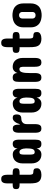

<svg xmlns="http://www.w3.org/2000/svg" viewBox="1248 -1972 728 3264"><g transform="rotate(-90 1612.0 -340.0)"><path d="M98.6 -488.3H126V-574.2Q126 -603.5 131.1 -628.4Q136.2 -653.3 152.3 -668.5Q168.5 -683.6 200.2 -683.6Q231.9 -683.6 247.6 -668.5Q263.2 -653.3 268.3 -628.7Q273.4 -604 273.4 -574.2V-488.3H313.5Q343.8 -488.3 363.8 -478.5Q383.8 -468.8 383.8 -429.7Q383.8 -392.6 363.8 -381.8Q343.8 -371.1 313.5 -371.1H273.4V-200.2Q273.4 -176.8 280.5 -157.2Q287.6 -137.7 317.4 -137.7Q353 -137.7 368.4 -125Q383.8 -112.3 383.8 -75.2Q383.8 -36.1 350.3 -18.1Q316.9 0 273.4 0Q238.8 0 214.4 -7.3Q167 -21 147.5 -60.5Q137.7 -79.6 133.3 -102.5Q128.4 -126 127.2 -153.1Q126 -180.2 126 -210V-371.1H98.6Q68.8 -371.1 49.1 -381.8Q29.3 -392.6 29.3 -429.7Q29.3 -468.8 49.1 -478.5Q68.8 -488.3 98.6 -488.3Z M870.1 -377V-110.4Q870.1 -80.1 865.7 -54.9Q861.3 -29.8 845.9 -14.9Q830.6 0 796.9 0Q765.1 0 749 -12.5Q732.9 -24.9 727.3 -43.7Q721.7 -62.5 721.7 -82Q711.9 -49.8 686.5 -24.9Q661.1 0 616.2 0Q589.4 0 562.5 -8.8Q535.6 -17.6 514.2 -38.1Q492.7 -58.6 479.2 -91.6Q465.8 -124.5 465.8 -172.9V-314.5Q465.8 -363.3 479.2 -396.2Q492.7 -429.2 514.2 -449.7Q535.6 -469.7 562.5 -478.5Q589.4 -487.3 616.2 -487.3Q661.1 -487.3 686.5 -462.9Q711.9 -438.5 721.7 -405.3Q721.7 -450.2 743.7 -469.2Q765.6 -488.3 796.9 -488.3Q828.6 -488.3 844.2 -473.1Q859.9 -458 865 -432.6Q870.1 -407.2 870.1 -377ZM616.2 -303.7V-185.5Q616.2 -157.2 623 -135.7Q629.9 -114.3 659.2 -114.3Q695.3 -114.3 709 -149.4Q715.8 -167 718.5 -194.1Q721.2 -221.2 721.7 -258.8Q721.7 -281.7 716.3 -308.3Q710.9 -335 697.3 -354Q683.6 -373 659.2 -373Q629.9 -373 623 -352.1Q616.2 -331.1 616.2 -303.7Z M1298.8 -415Q1298.8 -341.8 1226.6 -341.8Q1215.8 -341.8 1201.4 -339.1Q1187 -336.4 1172.9 -328.1Q1162.1 -321.8 1153.3 -311.5Q1144.5 -300.8 1139.2 -284.7Q1133.8 -268.6 1133.8 -246.1V-106.4Q1133.8 -77.6 1128.4 -53.5Q1123 -29.3 1107.2 -14.6Q1091.3 0 1059.6 0Q1028.8 0 1013.2 -14.6Q997.6 -29.3 992.4 -53.7Q987.3 -78.1 987.3 -106.4V-379.9Q987.3 -409.7 992.4 -433.8Q997.6 -458 1013.2 -472.7Q1028.8 -487.3 1059.6 -487.3Q1091.8 -487.3 1105.7 -470Q1119.6 -452.6 1122.8 -425.5Q1126 -398.4 1126 -368.2H1133.8Q1146.5 -418 1174.8 -452.6Q1203.1 -487.3 1237.3 -487.3Q1274.9 -487.3 1286.9 -470.2Q1298.8 -453.1 1298.8 -415Z M1734.9 -377V-110.4Q1734.9 -80.1 1730.5 -54.9Q1726.1 -29.8 1710.7 -14.9Q1695.3 0 1661.6 0Q1629.9 0 1613.8 -12.5Q1597.7 -24.9 1592 -43.7Q1586.4 -62.5 1586.4 -82Q1576.7 -49.8 1551.3 -24.9Q1525.9 0 1481 0Q1454.1 0 1427.2 -8.8Q1400.4 -17.6 1378.9 -38.1Q1357.4 -58.6 1344 -91.6Q1330.6 -124.5 1330.6 -172.9V-314.5Q1330.6 -363.3 1344 -396.2Q1357.4 -429.2 1378.9 -449.7Q1400.4 -469.7 1427.2 -478.5Q1454.1 -487.3 1481 -487.3Q1525.9 -487.3 1551.3 -462.9Q1576.7 -438.5 1586.4 -405.3Q1586.4 -450.2 1608.4 -469.2Q1630.4 -488.3 1661.6 -488.3Q1693.4 -488.3 1709 -473.1Q1724.6 -458 1729.7 -432.6Q1734.9 -407.2 1734.9 -377ZM1481 -303.7V-185.5Q1481 -157.2 1487.8 -135.7Q1494.6 -114.3 1523.9 -114.3Q1560.1 -114.3 1573.7 -149.4Q1580.6 -167 1583.3 -194.1Q1585.9 -221.2 1586.4 -258.8Q1586.4 -281.7 1581.1 -308.3Q1575.7 -335 1562 -354Q1548.3 -373 1523.9 -373Q1494.6 -373 1487.8 -352.1Q1481 -331.1 1481 -303.7Z M2259.3 -314.5V-111.3Q2259.3 -81.5 2253.7 -56.2Q2248 -30.8 2231.7 -15.4Q2215.3 0 2183.1 0Q2151.4 0 2135.3 -15.1Q2119.1 -30.3 2114 -55.7Q2108.9 -81.1 2108.9 -111.3V-301.8Q2108.9 -331.1 2101.8 -352.5Q2094.7 -374 2065.9 -374Q2045.9 -374 2033.7 -360.8Q2021.5 -347.7 2014.6 -324.7Q2007.3 -301.8 2004.9 -270.8Q2002.4 -239.7 2002.4 -204.1V-111.3Q2002.4 -81.5 1996.8 -56.2Q1991.2 -30.8 1974.9 -15.4Q1958.5 0 1926.3 0Q1894.5 0 1878.4 -15.1Q1862.3 -30.3 1857.2 -55.7Q1852.1 -81.1 1852.1 -111.3V-377.9Q1852.1 -408.7 1856.2 -433.6Q1860.4 -458.5 1876.2 -473.4Q1892.1 -488.3 1926.3 -488.3Q1958 -488.3 1974.4 -475.8Q1990.7 -463.4 1996.6 -444.6Q2002.4 -425.8 2002.4 -406.2Q2011.2 -438.5 2038.1 -463.4Q2064.9 -488.3 2108.9 -488.3Q2135.7 -488.3 2162.6 -479.5Q2189.5 -470.7 2210.9 -450.2Q2232.4 -429.7 2245.8 -396.5Q2259.3 -363.3 2259.3 -314.5Z M2414.6 -488.3H2441.9V-574.2Q2441.9 -603.5 2447 -628.4Q2452.1 -653.3 2468.3 -668.5Q2484.4 -683.6 2516.1 -683.6Q2547.9 -683.6 2563.5 -668.5Q2579.1 -653.3 2584.2 -628.7Q2589.4 -604 2589.4 -574.2V-488.3H2629.4Q2659.7 -488.3 2679.7 -478.5Q2699.7 -468.8 2699.7 -429.7Q2699.7 -392.6 2679.7 -381.8Q2659.7 -371.1 2629.4 -371.1H2589.4V-200.2Q2589.4 -176.8 2596.4 -157.2Q2603.5 -137.7 2633.3 -137.7Q2668.9 -137.7 2684.3 -125Q2699.7 -112.3 2699.7 -75.2Q2699.7 -36.1 2666.3 -18.1Q2632.8 0 2589.4 0Q2554.7 0 2530.3 -7.3Q2482.9 -21 2463.4 -60.5Q2453.6 -79.6 2449.2 -102.5Q2444.3 -126 2443.1 -153.1Q2441.9 -180.2 2441.9 -210V-371.1H2414.6Q2384.8 -371.1 2365 -381.8Q2345.2 -392.6 2345.2 -429.7Q2345.2 -468.8 2365 -478.5Q2384.8 -488.3 2414.6 -488.3Z M2778.8 -183.6V-304.7Q2778.8 -350.1 2791 -380.9Q2803.2 -412.1 2822.5 -433.1Q2841.8 -454.1 2865.7 -465.8Q2888.7 -477.5 2912.1 -483.4Q2935.1 -489.3 2954.8 -490.7Q2974.6 -492.2 2985.8 -492.2Q2997.1 -492.2 3016.6 -490.7Q3036.1 -489.3 3058.6 -483.4Q3081.1 -477.5 3103.5 -465.8Q3126.5 -454.1 3144.5 -433.1Q3163.1 -412.1 3174.6 -380.9Q3186 -349.6 3186 -304.7V-183.6Q3186 -139.2 3174.3 -107.4Q3162.6 -76.2 3144.5 -55.2Q3126.5 -34.2 3103.5 -22.5Q3081.1 -10.7 3058.6 -4.9Q3036.1 1 3016.6 2.4Q2997.1 3.9 2985.8 3.9Q2975.1 3.9 2955.1 2.4Q2935.5 1 2912.4 -4.9Q2889.2 -10.7 2865.7 -22.5Q2841.8 -34.2 2822.8 -55.2Q2803.2 -76.2 2791 -107.4Q2778.8 -138.7 2778.8 -183.6ZM2929.2 -326.2V-149.4Q2930.2 -134.8 2936 -124.5Q2941.4 -114.7 2952.9 -107.2Q2964.4 -99.6 2985.8 -99.6Q3006.3 -99.6 3017.3 -107.2Q3028.3 -114.7 3033.7 -124.5Q3040 -136.2 3040.5 -149.4V-326.2Q3040 -339.8 3033.7 -353Q3028.3 -362.8 3017.3 -371.3Q3006.3 -379.9 2985.8 -379.9Q2964.4 -379.9 2952.9 -371.3Q2941.4 -362.8 2936 -353Q2930.2 -341.8 2929.2 -326.2Z"/></g></svg>

Font: Dangrek
Style: Regular
Weight: 400
Designer: Danh Hong
Version: Version 8.001; ttfautohint (v1.8.3)